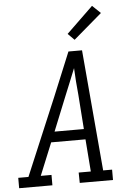

<svg xmlns="http://www.w3.org/2000/svg" viewBox="-76 -1024 739 1070"><g transform="rotate(-5 293.5 -488.5)"><path d="M173 0H-13V-58H44L226 -490L327 -735H403L462 -58H512V0H326L325 -58H393L379 -239H187L113 -58H173ZM375 -297 361 -490Q357 -527 354.5 -564.5Q352 -602 350 -640Q334 -602 319.5 -564.5Q305 -527 289 -490L211 -297ZM367 -797 331 -833 480 -977 526 -933Z"/></g></svg>

Font: Iosevka HT Light Extended
Style: Italic
Weight: 300
Width: 7
Italic angle: -9°
Monospace: yes
Designer: Belleve Invis
Foundry: Belleve Invis
Version: Version 32.3.0; ttfautohint (v1.8.4)